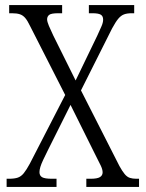

<svg xmlns="http://www.w3.org/2000/svg" viewBox="-20 -734 573 754"><path d="M6 0V-32H15Q37 -32 50 -36.5Q63 -41 73.5 -54Q84 -67 97 -91L236 -361L98 -632Q88 -653 79 -663.5Q70 -674 58 -678Q46 -682 27 -682H16V-714H224V-682H209Q181 -682 173 -675.5Q165 -669 165 -658Q165 -649 172 -632.5Q179 -616 189 -595L277 -418L362 -594Q371 -614 378 -629.5Q385 -645 385 -657Q385 -671 375.5 -676.5Q366 -682 343 -682H329V-714H507V-682H497Q479 -682 467 -677.5Q455 -673 444.5 -660.5Q434 -648 420 -622L298 -379L449 -82Q460 -62 469.5 -50.5Q479 -39 490 -35.5Q501 -32 515 -32H526V0H319V-32H336Q362 -32 372.5 -38.5Q383 -45 383 -57Q383 -68 376 -83Q369 -98 351 -133L257 -322L168 -144Q157 -122 149.5 -106Q142 -90 138.5 -78.5Q135 -67 135 -58Q135 -44 145.5 -38Q156 -32 184 -32H202V0Z"/></svg>

Font: Noto Serif Khmer Condensed Light
Style: Regular
Weight: 300
Width: 3
Designer: Danh Hong and the Monotype Design Team
Foundry: Monotype Imaging Inc.
Version: Version 2.004